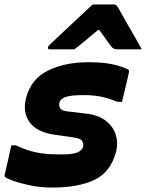

<svg xmlns="http://www.w3.org/2000/svg" viewBox="-20 -832 658 864"><path d="M253 -137Q309 -137 329.5 -146.5Q350 -156 354 -172Q357 -183 350 -196.5Q343 -210 308 -214L230 -225Q147 -236 114 -281Q81 -326 97 -390Q119 -476 195 -514Q271 -552 378 -552Q458 -552 505.5 -538Q553 -524 560 -516Q562 -512 560 -506Q553 -472 545 -440.5Q537 -409 529 -374H508Q471 -389 437 -396.5Q403 -404 355 -404Q303 -404 278 -396.5Q253 -389 248 -372Q244 -359 250 -346.5Q256 -334 281 -331L365 -321Q422 -315 455.5 -289Q489 -263 500.5 -227Q512 -191 503 -152Q479 -58 406 -23Q333 12 215 12Q161 12 114 2Q67 -8 36.5 -19.5Q6 -31 2 -37Q0 -40 1 -45Q10 -83 17 -115Q24 -147 31 -178H51Q81 -164 109 -155Q137 -146 171.5 -141.5Q206 -137 253 -137ZM397 -812H491Q499 -812 503.5 -808Q508 -804 516 -790Q521 -781 532.5 -760.5Q544 -740 559.5 -713Q575 -686 590.5 -659Q606 -632 618 -610H509Q491 -610 482 -621Q476 -629 462.5 -647.5Q449 -666 427 -697H421Q385 -667 360.5 -646.5Q336 -626 315 -610H205Q194 -610 196 -619Q197 -624 201 -628Q205 -632 221 -647Q235 -661 259.5 -683.5Q284 -706 310.5 -731Q337 -756 360.5 -778Q384 -800 397 -812Z"/></svg>

Font: Recursive Sn Lnr St XBd
Style: Italic
Weight: 800
Italic angle: -15°
Version: Version 1.079;hotconv 1.0.112;makeotfexe 2.5.65598; ttfautoh